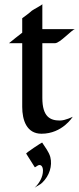

<svg xmlns="http://www.w3.org/2000/svg" viewBox="-20 -629 378 916"><path d="M182 -490V-609C179 -604 140 -584 132 -578C118 -565 102 -554 86 -542V-473C65 -457 44 -440 23 -423H86V-119C86 -56 107 9 178 9C278 9 327 -72 327 -72C327 -72 292 -54 266 -54C220 -54 182 -71 182 -162V-423H243C266 -423 324 -489 338 -490ZM220 120C213 95 195 73 181 51C180 50 102 101 105 104L146 169C147 170 158 162 158 162C173 152 185 163 185 185C185 215 168 245 145 267C153 260 173 252 182 242C215 210 231 163 220 120Z"/></svg>

Font: Fondamento
Style: Regular
Weight: 400
Designer: Astigmatic (AOETI)
Foundry: Astigmatic (AOETI)
Version: Version 1.001